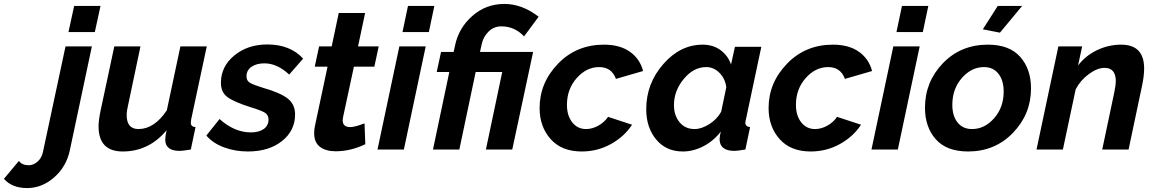

<svg xmlns="http://www.w3.org/2000/svg" viewBox="-221 -760 5875 976"><path d="M156 -730H290L261 -597H127ZM-201 149 -125 58Q-109 80 -75 80Q-51 80 -30 61.5Q-9 43 -3 14L112 -524H246L134 4Q116 88 54 142Q-8 196 -83 196Q-160 196 -201 149Z M280 -118Q280 -148 290 -196L360 -524H493L430 -225Q423 -197 423 -175Q423 -104 483 -104Q563 -104 627 -199L696 -524H830L751 -154Q749 -140 749 -136Q749 -115 773 -114L749 0Q707 7 693 7Q619 7 619 -50Q619 -68 626 -98Q536 10 403 10Q280 10 280 -118Z M828 -71 895 -155Q971 -87 1054 -87Q1096 -87 1120 -104.5Q1144 -122 1144 -152Q1144 -176 1125 -187.5Q1106 -199 1053 -215Q968 -242 935 -266.5Q902 -291 902 -339Q902 -422 970 -478Q1038 -534 1138 -534Q1254 -534 1320 -462L1249 -381Q1188 -438 1123 -438Q1083 -438 1057.5 -420.5Q1032 -403 1032 -372Q1032 -350 1049 -339.5Q1066 -329 1115 -314Q1203 -289 1241 -259.5Q1279 -230 1279 -178Q1279 -96 1212.5 -43Q1146 10 1039 10Q974 10 917.5 -11Q861 -32 828 -71Z M1376 -83Q1376 -103 1380 -120L1444 -421H1379L1401 -524H1465L1501 -694H1635L1599 -524H1704L1682 -421H1578L1523 -165Q1521 -153 1521 -149Q1521 -114 1559 -114Q1583 -114 1632 -133L1636 -27Q1562 9 1485 9Q1435 9 1405.5 -13.5Q1376 -36 1376 -83Z M1853 -730H1987L1959 -597H1825ZM1809 -524H1943L1832 0H1698Z M2063 -394H1999L2021 -496H2085L2092 -528Q2110 -617 2179.5 -678.5Q2249 -740 2343 -740Q2433 -740 2517 -675L2443 -575Q2395 -626 2328 -626Q2289 -626 2262 -599Q2235 -572 2227 -533L2219 -496H2489L2383 0H2249L2332 -394H2197L2114 0H1980Z M2522 -211Q2522 -339 2615.5 -436Q2709 -533 2849 -533Q2930 -533 2981 -497Q3032 -461 3048 -399L2910 -359Q2888 -419 2825 -419Q2760 -419 2710.5 -363Q2661 -307 2661 -227Q2661 -172 2688 -138Q2715 -104 2758 -104Q2790 -104 2821 -121.5Q2852 -139 2870 -166L2992 -126Q2952 -65 2884 -27.5Q2816 10 2736 10Q2634 10 2578 -53Q2522 -116 2522 -211Z M3064 -205Q3064 -335 3150.5 -434Q3237 -533 3351 -533Q3404 -533 3442 -505Q3480 -477 3495 -432L3515 -522H3649L3571 -154Q3568 -144 3568 -136Q3568 -116 3592 -114L3568 0Q3526 7 3513 7Q3437 7 3437 -53Q3437 -66 3443 -91Q3406 -43 3354.5 -16.5Q3303 10 3250 10Q3165 10 3114.5 -51Q3064 -112 3064 -205ZM3445 -192 3471 -317Q3465 -361 3436 -390Q3407 -419 3369 -419Q3305 -419 3255 -359Q3205 -299 3205 -226Q3205 -173 3233.5 -138.5Q3262 -104 3310 -104Q3345 -104 3384.5 -129Q3424 -154 3445 -192Z M3686 -211Q3686 -339 3779.5 -436Q3873 -533 4013 -533Q4094 -533 4145 -497Q4196 -461 4212 -399L4074 -359Q4052 -419 3989 -419Q3924 -419 3874.5 -363Q3825 -307 3825 -227Q3825 -172 3852 -138Q3879 -104 3922 -104Q3954 -104 3985 -121.5Q4016 -139 4034 -166L4156 -126Q4116 -65 4048 -27.5Q3980 10 3900 10Q3798 10 3742 -53Q3686 -116 3686 -211Z M4364 -730H4498L4470 -597H4336ZM4320 -524H4454L4343 0H4209Z M4862 -594 4775 -611 4851 -730H4975ZM4481 -212Q4481 -344 4572 -438.5Q4663 -533 4801 -533Q4910 -533 4965 -471Q5020 -409 5020 -311Q5020 -180 4928.5 -85Q4837 10 4700 10Q4591 10 4536 -52Q4481 -114 4481 -212ZM4881 -295Q4881 -351 4854.5 -385Q4828 -419 4781 -419Q4717 -419 4668.5 -363.5Q4620 -308 4620 -227Q4620 -171 4646.5 -137.5Q4673 -104 4720 -104Q4784 -104 4832.5 -159Q4881 -214 4881 -295Z M5159 -524H5280L5259 -427Q5297 -477 5355.5 -505Q5414 -533 5478 -533Q5595 -533 5595 -412Q5595 -375 5585 -327L5516 0H5382L5444 -294Q5451 -329 5451 -347Q5451 -415 5394 -415Q5357 -415 5314 -383.5Q5271 -352 5247 -306L5182 0H5048Z"/></svg>

Font: Raleway-v4020
Style: Bold Italic
Weight: 700
Italic angle: -12°
Designer: Matt McInerney, Pablo Impallari, Rodrigo Fuenzalida
Foundry: Matt McInerney, Pablo Impallari, Rodrigo Fuenzalida
Version: Version 4.020;PS 004.020;hotconv 1.0.88;makeotf.lib2.5.64775